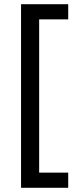

<svg xmlns="http://www.w3.org/2000/svg" viewBox="-20 -734 369 912"><path d="M304 158H80V-714H304V-642H166V86H304Z"/></svg>

Font: Noto Sans Elymaic
Style: Regular
Weight: 400
Designer: Morgane Pierson
Foundry: Google LLC
Version: Version 1.002; ttfautohint (v1.8.4.7-5d5b)